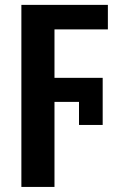

<svg xmlns="http://www.w3.org/2000/svg" viewBox="-20 -548 492 776"><path d="M299.3 -43V-136.2H200.2V207.5H66.4V-528.3H416V-429.2H200.2V-233.4H395V-43Z"/></svg>

Font: Arimo
Style: Bold
Weight: 700
Designer: Steve Matteson
Foundry: Monotype Imaging Inc.
Version: Version 1.33